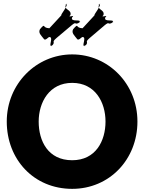

<svg xmlns="http://www.w3.org/2000/svg" viewBox="-20 -1186 917 1221"><path d="M256 -942C263 -932 267 -929 291 -950C325 -956 285 -887 308 -895C332 -915 288 -871 310 -894C338 -925 302 -912 339 -944C363 -964 410 -1003 434 -1024C471 -1055 449 -1023 486 -1043C510 -1063 462 -1025 486 -1046C498 -1067 425 -1042 439 -1076C463 -1096 404 -1069 428 -1090C438 -1128 378 -1122 402 -1160C426 -1180 375 -1139 399 -1160C423 -1163 362 -1087 370 -1091C394 -1111 266 -979 290 -1000C305 -1012 286 -1001 266 -1014C256 -1027 255 -1024 234 -1000C222 -976 242 -961 256 -942ZM467 -942C474 -932 478 -929 502 -950C536 -956 495 -887 518 -895C542 -915 500 -871 522 -894C550 -925 513 -912 550 -944C574 -964 620 -1003 644 -1024C681 -1055 660 -1023 697 -1043C721 -1063 673 -1025 697 -1046C709 -1067 636 -1042 650 -1076C674 -1096 614 -1069 638 -1090C648 -1128 589 -1122 613 -1160C637 -1180 586 -1139 610 -1160C634 -1163 573 -1087 581 -1091C605 -1111 477 -979 501 -1000C516 -1012 497 -1001 477 -1014C467 -1027 466 -1024 445 -1000C433 -976 453 -961 467 -942ZM23 -413C23 -172 195 15 439 15C676 15 854 -172 854 -413C854 -654 668 -840 439 -840C212 -840 23 -654 23 -413ZM226 -413C226 -536 294 -659 439 -659C585 -659 651 -536 651 -413C651 -290 589 -167 439 -167C285 -167 226 -290 226 -413Z"/></svg>

Font: Hussar Przerywany
Style: Regular
Weight: 400
Foundry: Cannot Into Space Fonts
Version: Version 0.982